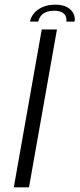

<svg xmlns="http://www.w3.org/2000/svg" viewBox="-20 -801 340 821"><path d="M39 0H104L223.5 -675H158.5ZM217 -781Q185 -781 162.2 -771Q139.5 -761 125.5 -744.2Q111.5 -727.5 108.5 -708.5H143.5Q146 -720.5 153.2 -731Q160.5 -741.5 174.8 -748.2Q189 -755 212 -755Q233.5 -755 245.2 -748.2Q257 -741.5 261.2 -731Q265.5 -720.5 263.5 -708.5H299Q302 -727.5 293.5 -744.2Q285 -761 265.5 -771Q246 -781 217 -781Z"/></svg>

Font: Anybody SemiExpanded Light
Style: Italic
Weight: 300
Width: 6
Italic angle: -10°
Version: Version 1.113;gftools[0.9.25]